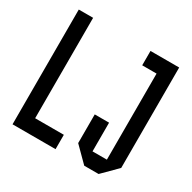

<svg xmlns="http://www.w3.org/2000/svg" viewBox="-149 -816 966 966"><g transform="rotate(30 333.5 -333.5)"><path d="M291.7 -83.3V0H41.7V-666.7H125V-83.3ZM375 -250H458.3V-83.3H541.7V-583.3H458.3V-666.7H625V-83.3L541.7 0H458.3L375 -83.3Z"/></g></svg>

Font: Yulong
Style: Regular
Weight: 400
Designer: GGBotNet
Foundry: f0n7.com
Version: 1.00